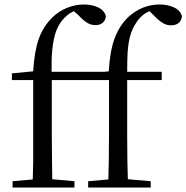

<svg xmlns="http://www.w3.org/2000/svg" viewBox="-20 -836 831 856"><path d="M36 0V-28L126 -36Q127 -75 128 -114Q128 -172 128 -229V-479H33V-509L128 -518Q133 -605 152 -660Q171 -716 213 -758Q243 -787 280 -801.5Q317 -816 354 -816Q390 -816 417.5 -803Q445 -790 452 -764Q451 -747 439 -735.5Q427 -724 405 -724Q386 -724 368.5 -734.5Q351 -745 329 -769L309 -786Q306 -785 303 -783Q284 -774 267 -756Q244 -733 231 -699Q218 -665 213 -613Q209 -572 210 -516H445L465 -518Q470 -609 491 -665Q513 -723 552 -760Q584 -789 619 -802.5Q654 -816 691 -816Q727 -816 755.5 -803Q784 -790 791 -764Q790 -746 777.5 -734.5Q765 -723 742 -723Q723 -723 705.5 -733.5Q688 -744 667 -766L647 -786Q637 -782 627 -776Q602 -759 587 -734Q570 -709 561 -678Q552 -647 549 -603Q547 -566 547 -516H701V-479H547V-229Q547 -172 548 -114Q549 -75 550 -37L652 -28V0H373V-28L463 -36Q464 -75 465 -114Q466 -172 466 -229V-479H211V-229Q211 -172 212 -114Q212 -75 213 -37L312 -28V0Z"/></svg>

Font: Early Summer Mincho
Style: Regular
Weight: 400
Designer: GuiWonder
Version: Version 1.002